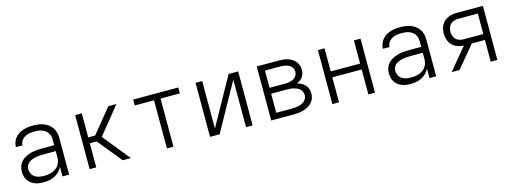

<svg xmlns="http://www.w3.org/2000/svg" viewBox="-13 -1174 4827 1819"><g transform="rotate(-15 2400.0 -265.0)"><path d="M257 8Q235 8 213 5Q191 2 171 -6Q151 -14 134 -27.5Q117 -41 105 -59.5Q93 -78 88 -99.5Q83 -121 83 -142Q83 -169 92 -195.5Q101 -222 119.5 -241.5Q138 -261 162.5 -273.5Q187 -286 213.5 -293.5Q240 -301 267 -303.5Q294 -306 321 -306H444V-362Q444 -380 439.5 -397.5Q435 -415 425 -429Q415 -443 400 -453.5Q385 -464 368.5 -470Q352 -476 334 -478Q316 -480 298 -480Q282 -480 266 -478.5Q250 -477 234 -472.5Q218 -468 203.5 -460Q189 -452 178 -440.5Q167 -429 160.5 -413.5Q154 -398 154 -382H89Q89 -382 89 -382Q89 -382 89 -382Q89 -406 97.5 -429.5Q106 -453 121.5 -472Q137 -491 158 -504Q179 -517 202 -524.5Q225 -532 249.5 -535Q274 -538 298 -538Q324 -538 350 -534.5Q376 -531 400.5 -522Q425 -513 446 -497.5Q467 -482 481.5 -460.5Q496 -439 502.5 -413.5Q509 -388 509 -362V0H444V-95Q432 -69 412 -48.5Q392 -28 366.5 -15Q341 -2 313 3Q285 8 257 8ZM279 -50Q300 -50 320 -53Q340 -56 359 -63Q378 -70 395 -82.5Q412 -95 423 -111.5Q434 -128 439 -148.5Q444 -169 444 -189V-248H321Q302 -248 283.5 -246.5Q265 -245 247 -241.5Q229 -238 211.5 -231.5Q194 -225 179 -213.5Q164 -202 156 -185Q148 -168 148 -149Q148 -126 159 -104.5Q170 -83 190 -70.5Q210 -58 233 -54Q256 -50 279 -50Z M710 0V-530H775V-294H843L1035 -530H1115L900 -265L1115 0H1035L843 -236H775V0Z M1468 0V-472H1279V-530H1721V-472H1532V0Z M1891 0V-530H1956V-64L2215 -530H2309V0H2244V-466L1985 0Z M2491 0V-530H2708Q2730 -530 2752 -527.5Q2774 -525 2795 -518.5Q2816 -512 2835 -500Q2854 -488 2868 -471Q2882 -454 2889 -432.5Q2896 -411 2896 -389Q2896 -371 2891 -353Q2886 -335 2875.5 -320Q2865 -305 2849.5 -294.5Q2834 -284 2818 -277Q2839 -270 2859 -259.5Q2879 -249 2894.5 -232.5Q2910 -216 2917.5 -194.5Q2925 -173 2925 -150Q2925 -125 2916.5 -101.5Q2908 -78 2891 -60Q2874 -42 2852 -30Q2830 -18 2806 -11.5Q2782 -5 2757.5 -2.5Q2733 0 2708 0ZM2556 -303H2708Q2722 -303 2736 -304.5Q2750 -306 2763.5 -310Q2777 -314 2789.5 -320.5Q2802 -327 2811.5 -337Q2821 -347 2826 -360.5Q2831 -374 2831 -388Q2831 -402 2826 -415.5Q2821 -429 2811.5 -439Q2802 -449 2789.5 -455.5Q2777 -462 2763.5 -465.5Q2750 -469 2736 -470.5Q2722 -472 2708 -472H2556ZM2708 -58Q2725 -58 2741.5 -59.5Q2758 -61 2774 -64.5Q2790 -68 2805.5 -75Q2821 -82 2833.5 -92.5Q2846 -103 2853 -119Q2860 -135 2860 -151Q2860 -168 2853.5 -184Q2847 -200 2834 -211Q2821 -222 2805.5 -228.5Q2790 -235 2774 -239Q2758 -243 2741.5 -244Q2725 -245 2708 -245H2556V-58Z M3091 0V-530H3156V-303H3444V-530H3509V0H3444V-245H3156V0Z M3857 8Q3835 8 3813 5Q3791 2 3771 -6Q3751 -14 3734 -27.5Q3717 -41 3705 -59.5Q3693 -78 3688 -99.5Q3683 -121 3683 -142Q3683 -169 3692 -195.5Q3701 -222 3719.5 -241.5Q3738 -261 3762.5 -273.5Q3787 -286 3813.5 -293.5Q3840 -301 3867 -303.5Q3894 -306 3921 -306H4044V-362Q4044 -380 4039.5 -397.5Q4035 -415 4025 -429Q4015 -443 4000 -453.5Q3985 -464 3968.5 -470Q3952 -476 3934 -478Q3916 -480 3898 -480Q3882 -480 3866 -478.5Q3850 -477 3834 -472.5Q3818 -468 3803.5 -460Q3789 -452 3778 -440.5Q3767 -429 3760.5 -413.5Q3754 -398 3754 -382H3689Q3689 -382 3689 -382Q3689 -382 3689 -382Q3689 -406 3697.5 -429.5Q3706 -453 3721.5 -472Q3737 -491 3758 -504Q3779 -517 3802 -524.5Q3825 -532 3849.5 -535Q3874 -538 3898 -538Q3924 -538 3950 -534.5Q3976 -531 4000.5 -522Q4025 -513 4046 -497.5Q4067 -482 4081.5 -460.5Q4096 -439 4102.5 -413.5Q4109 -388 4109 -362V0H4044V-95Q4032 -69 4012 -48.5Q3992 -28 3966.5 -15Q3941 -2 3913 3Q3885 8 3857 8ZM3879 -50Q3900 -50 3920 -53Q3940 -56 3959 -63Q3978 -70 3995 -82.5Q4012 -95 4023 -111.5Q4034 -128 4039 -148.5Q4044 -169 4044 -189V-248H3921Q3902 -248 3883.5 -246.5Q3865 -245 3847 -241.5Q3829 -238 3811.5 -231.5Q3794 -225 3779 -213.5Q3764 -202 3756 -185Q3748 -168 3748 -149Q3748 -126 3759 -104.5Q3770 -83 3790 -70.5Q3810 -58 3833 -54Q3856 -50 3879 -50Z M4261 0 4438 -213Q4407 -214 4377 -225Q4347 -236 4325 -258Q4303 -280 4293 -310Q4283 -340 4283 -372Q4283 -394 4287.5 -416Q4292 -438 4303 -457Q4314 -476 4331 -490.5Q4348 -505 4368.5 -514Q4389 -523 4411 -526.5Q4433 -530 4455 -530H4709V0H4644V-213H4515L4338 0ZM4455 -271H4644V-472H4455Q4434 -472 4413.5 -466.5Q4393 -461 4377.5 -447Q4362 -433 4355 -412.5Q4348 -392 4348 -372Q4348 -351 4355 -330.5Q4362 -310 4377.5 -296Q4393 -282 4413.5 -276.5Q4434 -271 4455 -271Z"/></g></svg>

Font: Iosevka Curly Light Extended
Style: Regular
Weight: 300
Width: 7
Monospace: yes
Designer: Belleve Invis
Foundry: Belleve Invis
Version: Version 11.1.0; ttfautohint (v1.8.3)